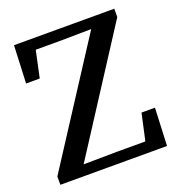

<svg xmlns="http://www.w3.org/2000/svg" viewBox="-123 -769 810 871"><g transform="rotate(-20 282.5 -333.5)"><path d="M21 0V-40L409 -639L398 -596V-616L248 -614H94L132 -644L98 -485H32L40 -667H524V-627L137 -28L148 -69V-51L311 -53H483L444 -23L479 -182H544L536 0Z"/></g></svg>

Font: Source Serif 4 18pt Medium
Style: Regular
Weight: 500
Designer: Frank Grießhammer
Foundry: Adobe Systems Incorporated
Version: Version 4.004;hotconv 1.0.116;makeotfexe 2.5.65601